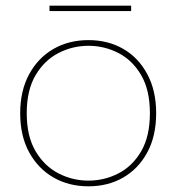

<svg xmlns="http://www.w3.org/2000/svg" viewBox="-20 -648 621 675"><path d="M154 -628H441V-609H154ZM291 7Q222 7 168 -24Q114 -55 82.5 -112.5Q51 -170 51 -250Q51 -329 82.5 -387Q114 -445 168 -476Q222 -507 291 -507Q360 -507 413.5 -476Q467 -445 498 -387Q529 -329 529 -250Q529 -170 498 -112.5Q467 -55 413.5 -24Q360 7 291 7ZM291 -13Q347 -13 396.5 -38.5Q446 -64 476.5 -116.5Q507 -169 507 -250Q507 -331 476.5 -383.5Q446 -436 396.5 -461.5Q347 -487 291 -487Q235 -487 185.5 -461.5Q136 -436 105 -383.5Q74 -331 74 -250Q74 -169 105 -116.5Q136 -64 185.5 -38.5Q235 -13 291 -13Z"/></svg>

Font: Albert Sans Thin
Style: Regular
Weight: 250
Designer: Andreas Rasmussen
Foundry: a.Foundry
Version: Version 1.025